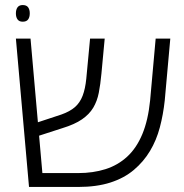

<svg xmlns="http://www.w3.org/2000/svg" viewBox="-20 -741 728 761"><path d="M95 0 43 -588H101L148 -55H290Q349 -55 398 -70.5Q447 -86 484 -120Q521 -154 544 -209Q567 -264 575 -343L597 -588H655L633 -343Q627 -287 613.5 -236Q600 -185 574.5 -142.5Q549 -100 510.5 -67.5Q472 -35 417.5 -17.5Q363 0 290 0ZM125 -200 120 -253 223 -287Q257 -299 277 -316.5Q297 -334 307.5 -361.5Q318 -389 322 -429L337 -588H395L382 -449Q378 -406 371.5 -373Q365 -340 349.5 -314Q334 -288 305 -268Q276 -248 227 -233ZM70 -655Q56 -655 49.5 -664Q43 -673 43 -688Q43 -703 49.5 -712Q56 -721 70 -721Q85 -721 91.5 -712Q98 -703 98 -688Q98 -673 91.5 -664Q85 -655 70 -655Z"/></svg>

Font: Noto Sans Hebrew Light
Style: Regular
Weight: 300
Designer: Monotype Design Team
Foundry: Monotype Imaging Inc.
Version: Version 2.003